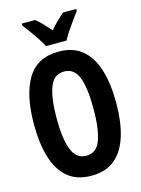

<svg xmlns="http://www.w3.org/2000/svg" viewBox="-137 -1011 805 1097"><g transform="rotate(-15 265.0 -462.5)"><path d="M265 9Q179 9 125.5 -36Q72 -81 47 -163.5Q22 -246 22 -359Q22 -533 80 -629Q138 -725 265 -725Q350 -725 403.5 -680.5Q457 -636 482.5 -553.5Q508 -471 508 -358Q508 -246 483 -163.5Q458 -81 404.5 -36Q351 9 265 9ZM266 -109Q327 -109 350.5 -174.5Q374 -240 374 -358Q374 -481 350 -544Q326 -607 266 -607Q205 -607 180.5 -542.5Q156 -478 156 -358Q156 -239 181 -174Q206 -109 266 -109ZM204 -774Q194 -795 176 -822Q158 -849 139 -875.5Q120 -902 104 -922V-934H183Q202 -919 222.5 -897.5Q243 -876 265 -851Q288 -878 307.5 -897Q327 -916 348 -934H426V-922Q411 -902 392 -876Q373 -850 355 -823Q337 -796 326 -774Z"/></g></svg>

Font: Noto Sans Mono Condensed
Style: Bold
Weight: 700
Width: 3
Designer: Monotype Design Team
Foundry: Monotype Imaging Inc.
Version: Version 2.014